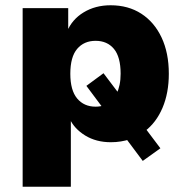

<svg xmlns="http://www.w3.org/2000/svg" viewBox="-20 -529 704 729"><path d="M66 180V-498H239V-408H234Q253 -455 297.5 -482Q342 -509 400 -509Q467 -509 516.5 -477Q566 -445 593.5 -386.5Q621 -328 621 -249Q621 -176 597 -119.5Q573 -63 529 -30L531 -43L589 34L522 82L457 -5L473 0Q457 5 439 8Q421 11 401 11Q345 11 303.5 -14.5Q262 -40 244 -79H249V180ZM343 -124Q352 -124 361 -125.5Q370 -127 377 -130L370 -120L308 -203L373 -251L432 -173L423 -174Q430 -188 434 -207Q438 -226 438 -249Q438 -313 412.5 -343.5Q387 -374 343 -374Q299 -374 273 -343.5Q247 -313 247 -249Q247 -186 273 -155Q299 -124 343 -124Z"/></svg>

Font: Nunito Sans 10pt Black
Style: Regular
Weight: 900
Designer: Vernon Adams
Foundry: Vernon Adams
Version: Version 3.101;gftools[0.9.27]